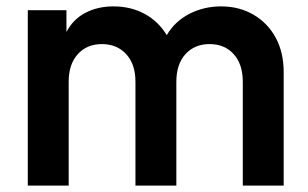

<svg xmlns="http://www.w3.org/2000/svg" viewBox="-20 -581 965 601"><path d="M67 0V-549H188V-481Q209 -521 247.5 -541Q286 -561 335 -561Q390 -561 433 -537.5Q476 -514 502 -471Q527 -514 572.5 -537.5Q618 -561 672 -561Q729 -561 773.5 -535Q818 -509 843 -463Q868 -417 868 -355V0H740V-325Q740 -380 711.5 -411.5Q683 -443 636 -443Q589 -443 560.5 -411.5Q532 -380 532 -325V0H404V-325Q404 -380 375 -411.5Q346 -443 299 -443Q252 -443 223.5 -411.5Q195 -380 195 -325V0Z"/></svg>

Font: Plus Jakarta Text
Style: Bold
Weight: 700
Designer: Gumpita Rahayu
Foundry: Tokotype Studio
Version: Version 1.000